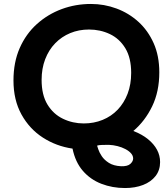

<svg xmlns="http://www.w3.org/2000/svg" viewBox="-20 -733 834 969"><path d="M611 216Q547 216 491.5 194.5Q436 173 398 129Q360 85 346 17Q264 5 196.5 -38.5Q129 -82 88.5 -155Q48 -228 48 -327Q48 -419 79.5 -490.5Q111 -562 166 -611.5Q221 -661 291 -687Q361 -713 439 -713Q506 -713 568 -690Q630 -667 678.5 -623Q727 -579 755.5 -515Q784 -451 784 -368Q784 -271 748 -196.5Q712 -122 653 -72Q697 -55 727 -30.5Q757 -6 772.5 23Q788 52 788 85Q788 126 765 155.5Q742 185 702 200.5Q662 216 611 216ZM591 106Q624 107 638 94Q652 81 652 67Q652 53 641.5 41Q631 29 613 19.5Q595 10 573.5 4.5Q552 -1 530 -2Q512 -2 495 -1.5Q478 -1 470 2Q471 5 476 20.5Q481 36 493.5 55Q506 74 529.5 89Q553 104 591 106ZM403 -110Q454 -110 498 -128Q542 -146 574 -179.5Q606 -213 624 -260Q642 -307 642 -365Q642 -441 612.5 -489.5Q583 -538 534.5 -561Q486 -584 429 -584Q378 -584 334.5 -566Q291 -548 258.5 -514.5Q226 -481 208 -434Q190 -387 190 -330Q190 -254 219.5 -205.5Q249 -157 298 -133.5Q347 -110 403 -110Z"/></svg>

Font: MuseoModerno SemiBold
Style: Italic
Weight: 600
Italic angle: -9°
Designer: Pablo Cosgaya, Héctor Gatti, Marcela Romero, and the Authors of The MuseoModerno Project.
Foundry: Omnibus-Type Team
Version: Version 1.003